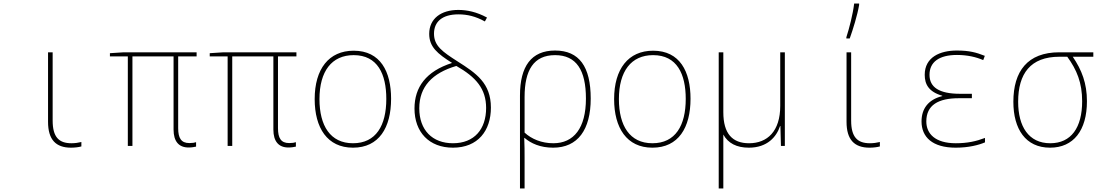

<svg xmlns="http://www.w3.org/2000/svg" viewBox="-20 -823 6233 1083"><path d="M381 10C402 10 425 7 439 3V-22C423 -18 403 -15 383 -15C312 -15 277 -50 277 -143V-528H251V-136C251 -35 295 10 381 10Z M1044 9C1062 9 1077 6 1086 4V-21C1077 -18 1066 -16 1048 -16C1002 -16 985 -44 985 -100V-505H1089V-528H678L600 -523V-505H701V0H727V-505H959V-92C959 -25 989 9 1044 9Z M1607 9C1625 9 1640 6 1649 4V-21C1640 -18 1629 -16 1611 -16C1565 -16 1548 -44 1548 -100V-505H1652V-528H1241L1163 -523V-505H1264V0H1290V-505H1522V-92C1522 -25 1552 9 1607 9Z M1971 10C2118 10 2186 -103 2186 -266C2186 -419 2126 -537 1975 -537C1835 -537 1755 -434 1755 -264C1755 -102 1826 10 1971 10ZM1971 -15C1843 -15 1782 -114 1782 -264C1782 -421 1851 -512 1975 -512C2110 -512 2159 -405 2159 -265C2159 -115 2101 -15 1971 -15Z M2535 10C2676 10 2749 -86 2749 -216C2749 -354 2666 -410 2562 -476C2476 -531 2428 -564 2428 -633C2428 -700 2474 -742 2566 -742C2615 -742 2663 -731 2715 -702L2727 -724C2668 -756 2614 -767 2565 -767C2468 -767 2401 -718 2401 -632C2401 -558 2448 -520 2530 -468C2383 -421 2318 -331 2318 -211C2318 -77 2401 10 2535 10ZM2535 -15C2419 -15 2345 -89 2345 -212C2345 -334 2418 -411 2554 -451C2665 -388 2722 -322 2722 -214C2722 -95 2656 -15 2535 -15Z M2913 -284V240H2939V67C2939 29 2939 1 2937 -45H2939C2975 -14 3028 10 3100 10C3239 10 3312 -91 3312 -267C3312 -447 3247 -538 3111 -538C2977 -538 2913 -449 2913 -284ZM3101 -15C3035 -15 2978 -39 2939 -75V-276C2939 -427 2990 -512 3111 -512C3232 -512 3285 -426 3285 -267C3285 -101 3217 -15 3101 -15Z M3660 10C3807 10 3875 -103 3875 -266C3875 -419 3815 -537 3664 -537C3524 -537 3444 -434 3444 -264C3444 -102 3515 10 3660 10ZM3660 -15C3532 -15 3471 -114 3471 -264C3471 -421 3540 -512 3664 -512C3799 -512 3848 -405 3848 -265C3848 -115 3790 -15 3660 -15Z M4034 240H4060V-64C4087 -15 4135 10 4204 10C4308 10 4360 -51 4380 -112H4382L4385 0H4407V-528H4381V-226C4381 -82 4308 -15 4205 -15C4112 -15 4060 -68 4060 -190V-528H4034Z M4754 -613V-606H4773C4791 -656 4816 -736 4826 -795V-803H4798C4791 -743 4770 -662 4754 -613ZM4885 10C4906 10 4929 7 4943 3V-22C4927 -18 4907 -15 4887 -15C4816 -15 4781 -50 4781 -143V-528H4755V-136C4755 -35 4799 10 4885 10Z M5371 10C5444 10 5501 -5 5536 -20V-45C5486 -26 5437 -15 5371 -15C5256 -15 5205 -68 5205 -138C5205 -230 5272 -269 5389 -269H5462V-294H5395C5277 -294 5223 -331 5223 -401C5223 -473 5277 -513 5378 -513C5437 -513 5487 -501 5526 -484L5535 -508C5487 -527 5448 -538 5377 -538C5283 -538 5196 -501 5196 -401C5196 -347 5219 -305 5295 -283V-281C5215 -261 5178 -209 5178 -138C5178 -50 5239 10 5371 10Z M5903 10C6035 10 6111 -87 6111 -252C6111 -353 6082 -428 6031 -503H6147V-528H5955C5776 -528 5696 -421 5696 -249C5696 -95 5765 10 5903 10ZM5904 -15C5782 -15 5723 -110 5723 -249C5723 -407 5792 -503 5956 -503H6000C6054 -429 6084 -356 6084 -252C6084 -103 6022 -15 5904 -15Z"/></svg>

Font: Noto Sans Mono SemiCondensed Thin
Style: Regular
Weight: 100
Width: 4
Designer: Monotype Design Team
Foundry: Monotype Imaging Inc.
Version: Version 2.014